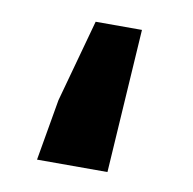

<svg xmlns="http://www.w3.org/2000/svg" viewBox="-47 -345 394 392"><g transform="rotate(10 150.0 -149.0)"><path d="M53 0 75 -127 122 -298H218L199 0Z"/></g></svg>

Font: Giro Regular
Style: Bold
Weight: 700
Designer: Paul D. Hunt
Foundry: Adobe Systems Incorporated
Version: Version 1.000;PS 1.0;hotconv 1.0.88;makeotf.lib2.5.647800